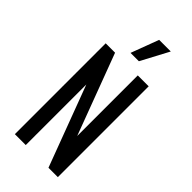

<svg xmlns="http://www.w3.org/2000/svg" viewBox="-300 -1053 1121 1121"><g transform="rotate(45 260.5 -492.5)"><path d="M83 0V-750H160.5L374 -180.5L348 -178.5V-750H438V0H360.5L147 -569.5L173 -571.5V0ZM225 -813 289.5 -985H385.5L294 -813Z"/></g></svg>

Font: Mohave Light Medium
Style: Regular
Weight: 500
Version: Version 2.003